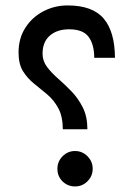

<svg xmlns="http://www.w3.org/2000/svg" viewBox="-20 -687 491 707"><path d="M48.3 -493.7Q48.3 -545.9 73.5 -585Q98.6 -624 139.9 -645.5Q181.2 -667 229 -667Q320.8 -667 361.8 -618.7Q402.8 -570.3 403.3 -474.1H327.1Q326.7 -524.4 305.9 -551.8Q285.2 -579.1 234.4 -579.1Q190.4 -579.1 163.6 -555.9Q136.7 -532.7 136.7 -489.3Q136.7 -462.4 153.3 -440.4Q169.9 -418.5 194.6 -397Q219.2 -375.5 243.7 -350.1Q268.1 -324.7 284.9 -291.3Q301.8 -257.8 301.8 -210.9H211.4Q210.9 -258.8 194.6 -288.8Q178.2 -318.8 153.8 -339.4Q129.4 -359.9 105.2 -379.2Q81.1 -398.4 64.7 -424.8Q48.3 -451.2 48.3 -493.7ZM191.4 -65.4Q191.4 -92.3 210.4 -111.6Q229.5 -130.9 256.3 -130.9Q283.2 -130.9 302.2 -111.6Q321.3 -92.3 321.3 -65.4Q321.3 -38.6 302.2 -19.5Q283.2 -0.5 256.3 -0.5Q229.5 -0.5 210.4 -19Q191.4 -37.6 191.4 -65.4Z"/></svg>

Font: Vazir FD
Style: Regular-FD
Weight: 400
Designer: Saber Rastikerdar
Foundry: Saber Rastikerdar
Version: Version 30.0.0